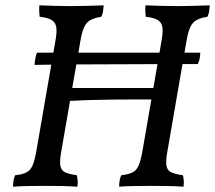

<svg xmlns="http://www.w3.org/2000/svg" viewBox="-20 -699 809 722"><path d="M428 3Q428 -10 430 -21Q432 -32 436 -40Q463 -43 478 -50.5Q493 -58 501 -76Q509 -94 515 -127L588 -549Q594 -583 590 -600Q586 -617 571 -625Q556 -633 528 -636Q527 -646 526.5 -656.5Q526 -667 527 -679Q555 -678 585 -677Q615 -676 647 -676Q679 -676 709 -677Q739 -678 769 -679Q768 -667 766.5 -656.5Q765 -646 760 -636Q735 -632 720 -624Q705 -616 696.5 -599Q688 -582 682 -549L609 -127Q603 -94 606 -76Q609 -58 624 -51Q639 -44 668 -40Q670 -31 671 -19.5Q672 -8 670 3Q640 1 609 0.5Q578 0 549 0Q520 0 487 0.5Q454 1 428 3ZM29 3Q29 -10 31 -21Q33 -32 37 -40Q64 -43 79 -50.5Q94 -58 102 -76Q110 -94 116 -127L189 -549Q195 -583 191 -600Q187 -617 172 -625Q157 -633 129 -636Q128 -646 127.5 -656.5Q127 -667 128 -679Q156 -678 186 -677Q216 -676 248 -676Q280 -676 310 -677Q340 -678 370 -679Q369 -667 367.5 -656.5Q366 -646 361 -636Q336 -632 321 -624Q306 -616 297.5 -599Q289 -582 283 -549L210 -127Q204 -94 207 -76Q210 -58 225 -51Q240 -44 269 -40Q271 -31 272 -19.5Q273 -8 271 3Q241 1 210 0.5Q179 0 150 0Q121 0 88 0.5Q55 1 29 3ZM231 -319 240 -368H575L567 -325Q537 -325 492.5 -325Q448 -325 399.5 -324.5Q351 -324 306.5 -322.5Q262 -321 231 -319ZM110 -455Q110 -461 112.5 -476.5Q115 -492 119 -501H733Q733 -491 731 -480Q729 -469 724 -458Q716 -458 680 -458Q644 -458 589 -458Q534 -458 469 -457.5Q404 -457 337.5 -457Q271 -457 212 -456.5Q153 -456 110 -455Z"/></svg>

Font: Vollkorn
Style: Italic
Weight: 400
Italic angle: -11°
Designer: Friedrich Althausen
Foundry: Friedrich Althausen
Version: Version 5.001